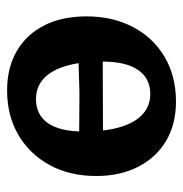

<svg xmlns="http://www.w3.org/2000/svg" viewBox="-7 -506 525 551"><g transform="rotate(-90 255.5 -230.5)"><path d="M239.1 12Q174.7 12 126.9 -16.2Q79.1 -44.5 52.5 -96.3Q25.9 -148.2 25.9 -216.8Q25.9 -292.8 57.2 -350.3Q88.5 -407.8 143.7 -440.2Q199 -472.6 271.3 -472.6Q337 -472.6 384.6 -444.8Q432.2 -417 458.1 -366.1Q484 -315.2 484 -244.7Q484 -169.2 453.2 -111Q422.4 -52.7 367.4 -20.4Q312.4 12 239.1 12ZM261.3 -61.7Q306.2 -61.7 330.2 -96.7Q354.3 -131.6 354.3 -199.2Q354.3 -262.4 341.4 -304.8Q328.5 -347.2 304.6 -368.4Q280.7 -389.7 246.6 -389.7Q201.2 -389.7 177.4 -355.2Q153.6 -320.7 153.6 -253Q153.6 -189.8 166.5 -147.3Q179.4 -104.7 203.6 -83.2Q227.8 -61.7 261.3 -61.7ZM112.9 -197.2V-266L264.8 -265L392.1 -268.7L390.7 -198.3Q350 -198.3 308.2 -198Q266.5 -197.7 228.5 -197.7Q190.5 -197.7 160.4 -197.5Q130.3 -197.2 112.9 -197.2Z"/></g></svg>

Font: Alegreya
Style: Regular
Weight: 400
Designer: Juan Pablo del Peral
Foundry: Huerta Tipografica
Version: Version 2.009